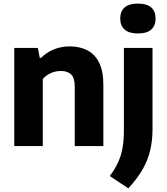

<svg xmlns="http://www.w3.org/2000/svg" viewBox="-20 -814 930 1070"><path d="M59.5 0V-547H191L201.5 -491.5H209Q239.5 -522.5 280.5 -539Q321.5 -555.5 369.5 -555.5Q423.5 -555.5 465.8 -534.2Q508 -513 532 -465.8Q556 -418.5 556 -341V0H396.5V-331Q396.5 -380.5 376 -399.5Q355.5 -418.5 319.5 -418.5Q301.5 -418.5 283.2 -413.8Q265 -409 248.2 -399Q231.5 -389 218.5 -374V0ZM695 235.5 592 167Q621 128.5 638.2 90.5Q655.5 52.5 663 9.2Q670.5 -34 670.5 -88V-547H830V-94.5Q830 -31.5 817 23.8Q804 79 774.2 130.8Q744.5 182.5 695 235.5ZM748.5 -627.5Q698.5 -627.5 674.2 -649.5Q650 -671.5 650 -710.5Q650 -750.5 674.2 -772.2Q698.5 -794 748.5 -794Q799 -794 823 -772.2Q847 -750.5 847 -710.5Q847 -671.5 823 -649.5Q799 -627.5 748.5 -627.5Z"/></svg>

Font: Encode Sans Condensed Thin
Style: Bold
Weight: 700
Version: Version 3.002